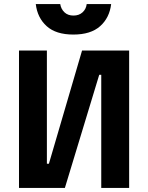

<svg xmlns="http://www.w3.org/2000/svg" viewBox="-20 -930 733 950"><path d="M481 0V-560H471L301 0H74V-680H212V-120H222L386 -680H619V0ZM278 -910Q282 -885 299 -869Q316 -853 343.5 -853Q371 -853 388.5 -869Q406 -885 409 -910H530Q522 -842 475.5 -800.5Q429 -759 343 -759Q257 -759 211 -800.5Q165 -842 157 -910Z"/></svg>

Font: Titillium Web[RUS by Daymarius]
Style: Bold
Weight: 700
Designer: Cyrillization by Daymarius
Foundry: Cyrillization by Daymarius
Version: Version 1.002 September 11, 2018